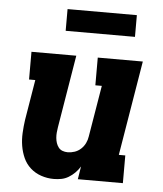

<svg xmlns="http://www.w3.org/2000/svg" viewBox="-53 -773 705 828"><g transform="rotate(5 300.0 -359.5)"><path d="M210 8Q182 8 155.5 -1Q129 -10 109 -28Q89 -46 78 -70.5Q67 -95 62.5 -122Q58 -149 59.5 -178Q61 -207 65 -235L94 -410H67V-530H261L209 -216Q207 -204 206 -192.5Q205 -181 206 -169.5Q207 -158 210.5 -147.5Q214 -137 220.5 -128.5Q227 -120 237.5 -116Q248 -112 260 -112Q275 -112 290 -117Q305 -122 317 -133Q329 -144 336 -158.5Q343 -173 345 -188L382 -410H354V-530H549L481 -120H509V0H314L323 -56Q314 -41 301.5 -28.5Q289 -16 274 -7Q259 2 242.5 5Q226 8 210 8ZM206 -633V-727H506V-633Z"/></g></svg>

Font: Iosevka Slab HvExObl
Style: Regular
Weight: 900
Width: 7
Italic angle: -9°
Monospace: yes
Designer: Belleve Invis
Foundry: Belleve Invis
Version: Version 11.1.1; ttfautohint (v1.8.3)